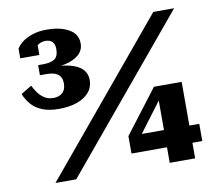

<svg xmlns="http://www.w3.org/2000/svg" viewBox="-79 -808 1020 900"><g transform="rotate(-10 431.5 -357.5)"><path d="M175 -394Q150 -394 132 -405.5Q114 -417 101.5 -434.5Q89 -452 81 -469L30 -438Q41 -411 60 -388.5Q79 -366 111 -352.5Q143 -339 191 -339Q239 -339 276 -351.5Q313 -364 334.5 -388.5Q356 -413 356 -448Q356 -478 337 -498.5Q318 -519 277.5 -529.5Q237 -540 170 -540L161 -532Q212 -531 253.5 -540Q295 -549 319.5 -570Q344 -591 344 -624Q344 -669 303 -692Q262 -715 198 -715Q160 -715 131 -705.5Q102 -696 82.5 -681.5Q63 -667 53 -650V-604H144V-665Q136 -664 131 -658.5Q126 -653 124.5 -644Q123 -635 123 -624Q130 -639 145.5 -651.5Q161 -664 184 -664Q203 -664 215 -653Q227 -642 227 -618Q227 -583 208.5 -570.5Q190 -558 153 -558H130V-510H159Q187 -510 203 -503.5Q219 -497 226.5 -484.5Q234 -472 234 -453Q234 -423 217.5 -408.5Q201 -394 175 -394ZM705 -710H804L213 0H114ZM489 -74V-157L647 -364H687L675 -319L520 -113L532 -156H826V-74ZM779 0H658V-325L669 -364H779Z"/></g></svg>

Font: Roboto Serif 36pt
Style: Bold
Weight: 700
Version: Version 1.008